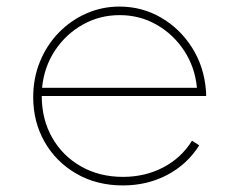

<svg xmlns="http://www.w3.org/2000/svg" viewBox="-20 -548 719 584"><path d="M354 16Q274 16 212.2 -19.8Q150.5 -55.5 115.8 -116.2Q81 -177 81 -252.5Q81 -311 101.8 -361.2Q122.5 -411.5 158.8 -448.8Q195 -486 242.5 -507Q290 -528 343.5 -528Q412 -528 469.8 -494.5Q527.5 -461 564.2 -403Q601 -345 606.5 -271.5Q607 -267 607 -263.8Q607 -260.5 607 -256H107Q107 -185 138.8 -129.2Q170.5 -73.5 226.5 -41.8Q282.5 -10 354 -10Q421.5 -10 476.8 -39Q532 -68 564 -120L586 -106Q549.5 -48 488.8 -16Q428 16 354 16ZM108 -281H579Q573 -344 540 -394Q507 -444 456 -473Q405 -502 344 -502Q283 -502 231.5 -473Q180 -444 147 -394Q114 -344 108 -281Z"/></svg>

Font: Spartan Thin Thin
Style: Regular
Weight: 250
Version: Version 1.004